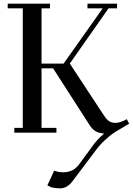

<svg xmlns="http://www.w3.org/2000/svg" viewBox="-20 -722 723 1045"><path d="M22 -676.8V-702.1H252V-676.8H206.1V-376H326.2L539.1 -676.8H456.1V-702.1H617.2V-676.8H570.8L359.9 -376L546.9 -91.8Q562.5 -68.8 576.2 -61Q589.8 -53.2 608.9 -53.2Q633.8 -53.2 669.9 -73.2L683.1 -48.8Q674.3 -43 644 -25.6Q613.8 -8.3 596.7 3.2Q579.6 14.6 552.2 39.6Q524.9 64.5 502 95.2L374 265.1Q345.7 303.2 306.2 303.2Q291 303.2 259.8 297.9L237.8 287.1L274.9 207Q299.3 215.8 323.2 215.8Q379.4 215.8 411.1 171.9L485.8 69.8Q507.8 38.1 546.9 4.9Q517.6 2.9 499.5 -8.3Q481.4 -19.5 467.8 -41L269 -350.1H206.1V-25.9H287.1V0H58.1V-25.9H104V-676.8Z"/></svg>

Font: Dehuti Alt
Style: Bold
Weight: 700
Version: Version 1.2